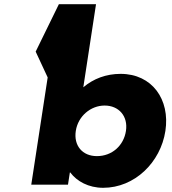

<svg xmlns="http://www.w3.org/2000/svg" viewBox="-20 -880 822 915"><path d="M580.2 -256C569.5 -186 513.8 -136 441.8 -136C372.8 -136 330.5 -186 341.2 -256C352 -327 412.7 -377 478.7 -377C545.7 -377 591 -327 580.2 -256ZM768.2 -256C791.1 -406 704.8 -528 554.8 -528C485.8 -528 425.3 -505 377 -464L437.6 -860H260.6L150 -634L207.2 -511L129 0H304L312.9 -58H314.9C346.4 -16 401.7 15 471.7 15C621.7 15 745.2 -106 768.2 -256Z"/></svg>

Font: Sztylet
Style: BdObl
Weight: 700
Foundry: Cannot Into Space Fonts, PlusOne Fonts
Version: Version 0.12